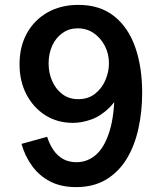

<svg xmlns="http://www.w3.org/2000/svg" viewBox="-20 -750 662 786"><path d="M301 -730Q389 -730 447 -684Q505 -638 533.5 -557Q562 -476 562 -370Q562 -293 546.5 -223Q531 -153 498.5 -99.5Q466 -46 414.5 -15Q363 16 292 16Q230 16 185.5 -7Q141 -30 111.5 -70.5Q82 -111 68 -161L173 -190Q182 -161 198 -137Q214 -113 237.5 -99.5Q261 -86 293 -86Q338 -86 373 -116.5Q408 -147 428.5 -213Q449 -279 449 -383V-400L487 -405Q463 -344 428 -309.5Q393 -275 354 -261Q315 -247 279 -247Q215 -247 166 -278Q117 -309 88.5 -363Q60 -417 60 -487Q60 -559 90 -613.5Q120 -668 174.5 -699Q229 -730 301 -730ZM298 -634Q263 -634 236 -615Q209 -596 194 -563.5Q179 -531 179 -490Q179 -451 194 -417.5Q209 -384 236 -364Q263 -344 300 -344Q341 -344 369 -366Q397 -388 411.5 -422Q426 -456 426 -491Q426 -530 409 -562.5Q392 -595 363.5 -614.5Q335 -634 298 -634Z"/></svg>

Font: Noto Sans Nag Mundari SemiBold
Style: Regular
Weight: 600
Version: Version 1.000